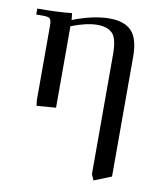

<svg xmlns="http://www.w3.org/2000/svg" viewBox="-84 -521 761 893"><g transform="rotate(10 296.5 -74.5)"><path d="M22 -411V-439Q115 -439 185 -446L188 -418V-414Q284 -452 362 -452Q432 -452 466 -416.5Q500 -381 500 -295V270L418 303L406 275V-290Q406 -366 382 -389.5Q358 -413 312 -413Q260 -413 188 -385V0L97 7L94 -19V-371Q94 -396 87 -403.5Q80 -411 55 -411Z"/></g></svg>

Font: Dihjauti
Style: Bold
Weight: 700
Designer: T. Christopher White
Version: Version 3.0.0